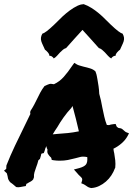

<svg xmlns="http://www.w3.org/2000/svg" viewBox="-45 -906 651 939"><path d="M516.6 -82Q510.7 -65.4 499.5 -48.3Q488.3 -31.2 473.1 -18.1Q458 -4.9 439.5 3.9Q420.9 12.7 400.4 13.7Q387.7 10.7 383.3 7.3Q378.9 3.9 374 1Q371.1 -1 368.7 -2.4Q366.2 -3.9 364.3 -4.9L352.5 -9.8L356.4 -22.5Q358.4 -30.3 355.5 -34.7Q352.5 -39.1 343.8 -46.9Q340.8 -49.8 337.9 -52.7Q335 -55.7 333 -58.6L316.4 -77.1L342.8 -84Q367.2 -90.8 375.5 -101.6Q383.8 -112.3 381.8 -137.7Q362.3 -141.6 349.1 -138.7Q335.9 -135.7 322.3 -131.8Q304.7 -127 286.6 -123.5Q268.6 -120.1 247.1 -120.1Q239.3 -120.1 232.4 -120.6Q225.6 -121.1 217.8 -122.1L208 -124Q206.1 -134.8 204.1 -136.2Q202.1 -137.7 200.2 -139.6Q195.3 -144.5 189.9 -152.8Q184.6 -161.1 187.5 -173.8Q182.6 -182.6 181.6 -191.4Q175.8 -179.7 172.9 -167L168.9 -157.2L159.2 -155.3Q157.2 -154.3 156.2 -150.9Q155.3 -147.5 155.3 -145.5L150.4 -128.9Q148.4 -127 146.5 -125.5Q144.5 -124 142.6 -122.1Q140.6 -113.3 137.7 -104.5Q134.8 -95.7 131.8 -87.9Q127 -75.2 123.5 -63Q120.1 -50.8 121.1 -39.1L117.2 -28.3Q112.3 -22.5 106.4 -19Q100.6 -15.6 94.7 -12.7Q92.8 -10.7 89.4 -9.3Q85.9 -7.8 84 -6.8L81.1 3.9L69.3 5.9Q58.6 7.8 54.2 8.8Q49.8 9.8 43.9 9.8L34.2 8.8Q23.4 0 17.6 -5.4Q11.7 -10.7 3.9 -15.6Q-4.9 -27.3 -5.9 -33.2Q-6.8 -39.1 -7.8 -43.9Q-9.8 -49.8 -10.3 -53.7Q-10.7 -57.6 -12.7 -59.6L-25.4 -71.3L-14.6 -80.1L-13.7 -96.7Q5.9 -146.5 27.8 -192.4Q49.8 -238.3 73.2 -286.1Q81.1 -301.8 88.4 -317.4Q95.7 -333 103.5 -348.6Q102.5 -351.6 102.5 -355.5Q102.5 -359.4 104.5 -364.3Q115.2 -380.9 122.1 -394Q128.9 -407.2 135.7 -420.9Q143.6 -437.5 151.9 -453.1Q160.2 -468.8 172.9 -485.4L188.5 -492.2Q191.4 -493.2 195.3 -494.6Q199.2 -496.1 204.1 -496.1L218.8 -494.1Q246.1 -506.8 266.6 -529.8Q287.1 -552.7 308.6 -585L318.4 -598.6L331.1 -590.8Q335.9 -587.9 344.7 -585.4Q353.5 -583 363.3 -580.1Q380.9 -576.2 396.5 -571.3Q412.1 -566.4 421.9 -556.6Q427.7 -541 428.7 -533.2Q429.7 -525.4 431.6 -517.6Q434.6 -501 437 -484.4Q439.5 -467.8 440.4 -447.3Q445.3 -430.7 448.7 -414.6Q452.1 -398.4 455.1 -381.8Q460 -358.4 464.8 -336.4Q469.7 -314.5 477.5 -294.9Q485.4 -294.9 487.3 -293.9Q492.2 -295.9 497.6 -296.9Q502.9 -297.9 509.8 -298.8L520.5 -299.8L524.4 -290Q525.4 -285.2 534.2 -280.3Q546.9 -279.3 552.7 -274.9Q558.6 -270.5 563.5 -265.6Q567.4 -261.7 571.3 -259.8L585.9 -253.9L578.1 -239.3Q568.4 -221.7 550.3 -205.6Q532.2 -189.5 509.8 -178.7Q510.7 -172.9 511.2 -167.5Q511.7 -162.1 513.7 -156.2Q516.6 -139.6 518.6 -122.1Q520.5 -104.5 518.6 -85.9ZM234.4 -251Q263.7 -252.9 287.6 -255.4Q311.5 -257.8 340.8 -263.7Q334 -293 326.2 -324.7Q318.4 -356.4 309.6 -387.7L303.7 -377.9Q284.2 -357.4 266.1 -332Q248 -306.6 235.4 -284.2Q229.5 -275.4 223.6 -266.6Q217.8 -257.8 212.9 -249Q218.8 -250 224.1 -250Q229.5 -250 234.4 -251ZM197.3 -631.8Q196.3 -641.6 188.5 -650.4Q180.7 -659.2 174.8 -663.1Q169.9 -674.8 165 -684.6Q160.2 -694.3 157.2 -703.6Q154.3 -712.9 155.3 -721.7Q156.2 -730.5 162.1 -741.2Q169.9 -743.2 184.1 -753.9Q198.2 -764.6 220.7 -786.1Q231.4 -795.9 246.1 -811Q260.7 -826.2 278.3 -840.8Q295.9 -855.5 314.5 -867.2Q333 -878.9 350.6 -883.8Q360.4 -885.7 364.3 -885.7Q383.8 -878.9 402.3 -867.2Q420.9 -855.5 438.5 -840.8Q456.1 -826.2 470.7 -811Q485.4 -795.9 496.1 -786.1Q518.6 -764.6 532.7 -753.9Q546.9 -743.2 554.7 -741.2Q560.5 -730.5 561.5 -721.7Q562.5 -712.9 559.6 -703.6Q556.6 -694.3 551.8 -684.6Q546.9 -674.8 542 -663.1Q536.1 -659.2 528.3 -650.4Q520.5 -641.6 519.5 -631.8Q515.6 -634.8 508.3 -629.9Q501 -625 499 -620.1Q490.2 -625 482.9 -633.3Q475.6 -641.6 468.3 -649.4Q460.9 -657.2 453.6 -663.1Q446.3 -668.9 438.5 -670.9Q418.9 -693.4 397.9 -716.3Q377 -739.3 358.4 -759.8Q339.8 -739.3 318.8 -716.3Q297.9 -693.4 278.3 -670.9Q270.5 -668.9 263.2 -663.1Q255.9 -657.2 248.5 -649.4Q241.2 -641.6 233.9 -633.3Q226.6 -625 217.8 -620.1Q215.8 -625 208.5 -629.9Q201.2 -634.8 197.3 -631.8Z"/></svg>

Font: Permanent Marker
Style: Regular
Weight: 400
Designer: Font Diner, Inc
Foundry: Font Diner, Inc
Version: Version 1.001